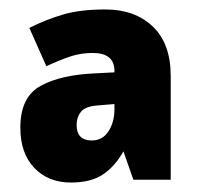

<svg xmlns="http://www.w3.org/2000/svg" viewBox="-20 -742 419 406"><path d="M203 -722Q265 -722 303 -686Q341 -650 341 -581V-362H262L241 -422Q223 -390 197.5 -373Q172 -356 130 -356Q82 -356 52.5 -387Q23 -418 23 -472Q23 -537 66 -560.5Q109 -584 183 -587L222 -589V-592Q222 -630 176 -630Q151 -630 128.5 -622.5Q106 -615 78 -602L42 -683Q78 -701 114 -711.5Q150 -722 203 -722ZM186 -519Q160 -517 151 -505.5Q142 -494 142 -478Q142 -445 174 -445Q197 -445 209.5 -464.5Q222 -484 222 -511V-522Z"/></svg>

Font: Noto Sans Lao UI SemCond Blk
Style: Regular
Weight: 900
Width: 4
Designer: Monotype Design Team
Foundry: Monotype Imaging Inc.
Version: Version 2.000; ttfautohint (v1.8.4.7-5d5b)